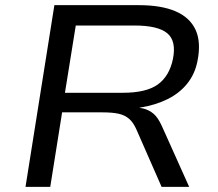

<svg xmlns="http://www.w3.org/2000/svg" viewBox="-20 -725 845 745"><path d="M79 0 191 -705H519Q606 -705 661.5 -681Q717 -657 739 -609Q761 -561 746 -487Q736 -437 706 -400Q676 -363 629.5 -340Q583 -317 521 -307L524 -306L536 -304Q559 -298 576 -283.5Q593 -269 608 -236L714 0H607L510 -221Q498 -249 481.5 -263.5Q465 -278 441 -283.5Q417 -289 378 -289H221L175 0ZM232 -365H457Q547 -365 592 -397Q637 -429 651 -496Q665 -566 629 -596Q593 -626 502 -626H274Z"/></svg>

Font: Nunito Sans 7pt SemiExpanded
Style: Italic
Weight: 400
Width: 6
Italic angle: -9°
Designer: Vernon Adams
Foundry: Vernon Adams
Version: Version 3.101;gftools[0.9.27]